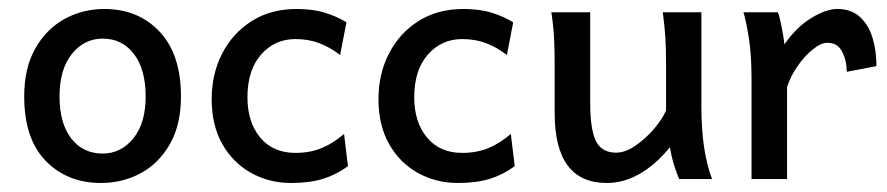

<svg xmlns="http://www.w3.org/2000/svg" viewBox="-20 -401 1986 430"><path d="M206.1 8.8Q130.4 8.8 82.3 -40.8Q34.2 -90.3 34.2 -185.1Q34.2 -248 58.6 -291.7Q83 -335.4 124 -358.2Q165 -380.9 213.4 -380.9Q289.6 -380.9 337.4 -330.1Q385.3 -279.3 385.3 -185.1Q385.3 -122.1 360.8 -78.9Q336.4 -35.6 295.7 -13.4Q254.9 8.8 206.1 8.8ZM210 -57.1Q251 -57.1 278.6 -91.1Q306.2 -125 306.2 -185.1Q306.2 -245.6 280 -280Q253.9 -314.5 210 -314.5Q168.5 -314.5 140.9 -280Q113.3 -245.6 113.3 -185.1Q113.3 -125 139.4 -91.1Q165.5 -57.1 210 -57.1Z M631.8 8.8Q583 8.8 542.5 -13.7Q502 -36.1 478 -78.1Q454.1 -120.1 454.1 -179.2Q454.1 -235.4 477.5 -281Q501 -326.7 543.7 -353.8Q586.4 -380.9 644.5 -380.9Q681.2 -380.9 708.3 -372.3Q735.4 -363.8 755.9 -351.1L741.7 -277.8Q718.8 -295.4 694.8 -304.4Q670.9 -313.5 641.6 -313.5Q595.2 -313.5 564.7 -278.8Q534.2 -244.1 534.2 -183.1Q534.2 -127.4 562.7 -93Q591.3 -58.6 641.6 -58.6Q674.8 -58.6 700.9 -69.6Q727.1 -80.6 750.5 -101.1L759.3 -28.8Q732.4 -9.3 702.6 -0.2Q672.9 8.8 631.8 8.8Z M1005.4 8.8Q956.5 8.8 916 -13.7Q875.5 -36.1 851.6 -78.1Q827.6 -120.1 827.6 -179.2Q827.6 -235.4 851.1 -281Q874.5 -326.7 917.2 -353.8Q960 -380.9 1018.1 -380.9Q1054.7 -380.9 1081.8 -372.3Q1108.9 -363.8 1129.4 -351.1L1115.2 -277.8Q1092.3 -295.4 1068.4 -304.4Q1044.4 -313.5 1015.1 -313.5Q968.8 -313.5 938.2 -278.8Q907.7 -244.1 907.7 -183.1Q907.7 -127.4 936.3 -93Q964.8 -58.6 1015.1 -58.6Q1048.3 -58.6 1074.5 -69.6Q1100.6 -80.6 1124 -101.1L1132.8 -28.8Q1106 -9.3 1076.2 -0.2Q1046.4 8.8 1005.4 8.8Z M1338.9 8.8Q1222.2 8.8 1222.2 -147.9Q1222.2 -150.9 1222.2 -166.5Q1222.2 -182.1 1222.2 -202.1Q1222.2 -222.2 1222.2 -237.8Q1222.2 -253.4 1222.2 -256.3Q1222.2 -291 1220.9 -315.9Q1219.7 -340.8 1214.8 -373.5H1301.8Q1301.8 -373.5 1301.8 -349.6Q1301.8 -325.7 1301.8 -290.8Q1301.8 -255.9 1301.8 -222.4Q1301.8 -189 1301.8 -169.9Q1301.8 -111.8 1314.5 -85.4Q1327.1 -59.1 1359.9 -59.1Q1379.9 -59.1 1402.3 -74.2Q1424.8 -89.4 1443.6 -111.1Q1462.4 -132.8 1471.7 -153.3V-256.3Q1471.7 -292.5 1470.2 -316.2Q1468.8 -339.8 1464.4 -373.5H1550.8Q1550.8 -373.5 1550.8 -351.6Q1550.8 -329.6 1550.8 -295.9Q1550.8 -262.2 1550.8 -226.8Q1550.8 -191.4 1550.8 -164.6Q1550.8 -111.3 1556.9 -71Q1563 -30.8 1574.7 0H1501Q1495.6 -12.2 1489.5 -31.7Q1483.4 -51.3 1480.5 -71.3Q1414.1 8.8 1338.9 8.8Z M1663.1 0V-225.1Q1663.1 -278.8 1657 -316.7Q1650.9 -354.5 1645 -373.5H1722.2Q1726.6 -361.8 1731 -338.4Q1735.4 -314.9 1736.8 -301.8Q1763.7 -340.3 1796.9 -360.6Q1830.1 -380.9 1855 -380.9Q1886.7 -380.9 1906 -363Q1925.3 -345.2 1934.1 -316.2Q1942.9 -287.1 1942.9 -252.9L1876.5 -240.2Q1876 -266.6 1865.7 -285.9Q1855.5 -305.2 1833 -305.2Q1818.8 -305.2 1800.5 -290.5Q1782.2 -275.9 1766.4 -253.2Q1750.5 -230.5 1742.7 -206.1V0Z"/></svg>

Font: Harmattan Medium
Style: Regular
Weight: 500
Designer: George W. Nuss III and SIL International
Foundry: SIL International
Version: Version 4.000